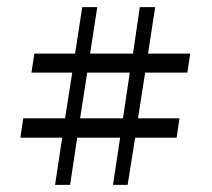

<svg xmlns="http://www.w3.org/2000/svg" viewBox="-20 -511 594 537"><path d="M45 -180H162L182 -308H68L76 -361H190L210 -491H252L232 -361H352L371 -491H414L394 -361H512L504 -308H386L366 -180H482L474 -126H358L337 6H296L316 -126H196L176 6H134L154 -126H37ZM204 -180H324L343 -308H224Z"/></svg>

Font: Grenze Gotisch Light
Style: Regular
Weight: 300
Designer: Renata Polastri
Foundry: Omnibus-Type
Version: Version 1.001